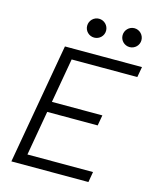

<svg xmlns="http://www.w3.org/2000/svg" viewBox="-129 -979 864 1066"><g transform="rotate(15 302.5 -445.5)"><path d="M40.5 0H483.4L493.7 -60.1H116.7L161.6 -316.9H451.7L462.4 -377.4H172.4L217.3 -633.3H594.7L605.5 -693.4H162.6L151.9 -633.3ZM306.2 -782.7C336.4 -782.7 360.8 -806.6 360.8 -836.4C360.8 -866.7 336.4 -891.1 306.2 -891.1C276.4 -891.1 252 -866.7 252 -836.4C252 -806.6 276.4 -782.7 306.2 -782.7ZM509.8 -782.7C539.6 -782.7 564 -806.6 564 -836.4C564 -866.7 539.6 -891.1 509.8 -891.1C480 -891.1 455.6 -866.7 455.6 -836.4C455.6 -806.6 480 -782.7 509.8 -782.7Z"/></g></svg>

Font: Cascadia Code NF Light
Style: Italic
Weight: 300
Italic angle: -10°
Monospace: yes
Designer: Aaron Bell
Foundry: Saja Typeworks
Version: Version 2404.023